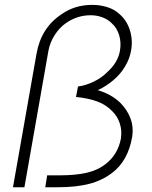

<svg xmlns="http://www.w3.org/2000/svg" viewBox="-20 -786 639 806"><path d="M133.5 -561.5Q153 -670.5 239.5 -727Q294 -765.5 367.5 -765.5Q400.5 -765.5 430 -756.2Q459.5 -747 479 -729Q511.5 -702.5 525 -660Q538.5 -618 530 -572Q524 -538.5 504.5 -506.2Q485 -474 456.5 -450Q442 -437.5 425.5 -426.8Q409 -416 390.5 -407.5Q447.5 -390.5 484.5 -355Q514.5 -325 528 -288.2Q541.5 -251.5 534.5 -209.5Q517 -110.5 451 -60.5Q408.5 -28 353.8 -14Q299 0 224 0H170L178 -50H232.5Q296.5 -50 343 -60.5Q389.5 -71 423 -97Q475 -137.5 487.5 -204Q492.5 -237.5 483.2 -266.8Q474 -296 453 -317.5Q425 -347 387 -360.5Q349 -374 299 -379L307.5 -423Q338.5 -426.5 374 -443.5Q408.5 -460.5 431.5 -484.5Q475.5 -524.5 483.5 -573Q489.5 -606 480.5 -637.2Q471.5 -668.5 449 -688.5Q432.5 -705 409.2 -713.5Q386 -722 360.5 -722Q304.5 -722 257.5 -689.5Q244 -680.5 231.8 -667.5Q219.5 -654.5 209.8 -639.2Q200 -624 193.2 -607.2Q186.5 -590.5 183.5 -574L82.5 0H34.5Z"/></svg>

Font: Russisch Sans ExtraLight
Style: Italic
Weight: 200
Width: 4
Italic angle: -10°
Designer: Michael Sharanda (font) & Cristiano Sobral (main changes)
Foundry: Michael Sharanda
Version: Version 2.00;September 8, 2020;FontCreator 13.0.0.2681 64-bi